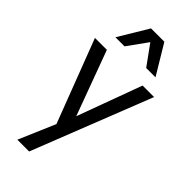

<svg xmlns="http://www.w3.org/2000/svg" viewBox="-316 -873 1130 1130"><g transform="rotate(45 249.0 -308.0)"><path d="M307.6 -818.4H196.8L85.4 -633.3H161.1L251 -758.3L341.3 -633.3H418.9ZM399.4 -545.4 251 -141.6 102.1 -545.4H2.9L201.2 -26.4L103.5 201.2H201.7L495.1 -545.4Z"/></g></svg>

Font: SG Kara SemiBold
Style: Regular
Weight: 400
Designer: Damoon Khanjanzadeh
Version: Version 1.000